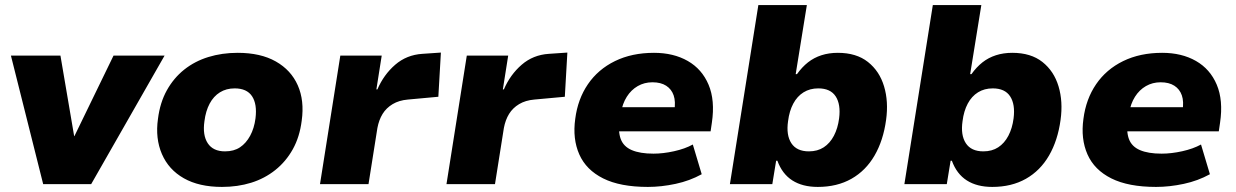

<svg xmlns="http://www.w3.org/2000/svg" viewBox="-20 -725 4868 756"><path d="M150 0 23 -506H218L272 -189H273L427 -506H628L339 0Z M854 11Q764 11 704 -23Q644 -57 617.5 -118.5Q591 -180 602 -257Q610 -321 637 -369.5Q664 -418 705.5 -451Q747 -484 800.5 -500.5Q854 -517 916 -517Q1006 -517 1066 -483Q1126 -449 1152.5 -389Q1179 -329 1168 -250Q1160 -186 1133 -137.5Q1106 -89 1064 -55.5Q1022 -22 969 -5.5Q916 11 854 11ZM866 -129Q901 -129 925 -145Q949 -161 965 -190.5Q981 -220 986 -259Q993 -315 972.5 -346Q952 -377 904 -377Q871 -377 846 -361.5Q821 -346 805.5 -317Q790 -288 785 -248Q777 -193 798 -161Q819 -129 866 -129Z M1240 0 1320 -506H1483L1462 -373H1466Q1491 -431 1536 -470Q1581 -509 1643 -513L1716 -518L1706 -344L1586 -333Q1551 -330 1526 -315Q1501 -300 1486.5 -276.5Q1472 -253 1466 -221L1431 0Z M1738 0 1818 -506H1981L1960 -373H1964Q1989 -431 2034 -470Q2079 -509 2141 -513L2214 -518L2204 -344L2084 -333Q2049 -330 2024 -315Q1999 -300 1984.5 -276.5Q1970 -253 1964 -221L1929 0Z M2531 11Q2422 11 2355 -22.5Q2288 -56 2261 -117Q2234 -178 2245 -257Q2255 -335 2295 -393.5Q2335 -452 2401.5 -484.5Q2468 -517 2555 -517Q2632 -517 2688 -485Q2744 -453 2770 -391.5Q2796 -330 2783 -242L2778 -208H2390L2405 -303H2647L2635 -288Q2641 -325 2632.5 -349.5Q2624 -374 2603 -387.5Q2582 -401 2549 -401Q2517 -401 2491 -386Q2465 -371 2448 -344Q2431 -317 2425 -281L2420 -255Q2413 -208 2424 -178Q2435 -148 2467.5 -134Q2500 -120 2553 -120Q2591 -120 2634 -129.5Q2677 -139 2708 -156L2743 -39Q2696 -13 2640 -1Q2584 11 2531 11Z M3200 11Q3140 11 3100 -14.5Q3060 -40 3041 -92H3036L3021 0H2854L2966 -705H3157L3113 -433H3118Q3138 -461 3161.5 -479.5Q3185 -498 3214.5 -507.5Q3244 -517 3279 -517Q3352 -517 3397.5 -481Q3443 -445 3461 -385Q3479 -325 3469 -253Q3458 -172 3423.5 -112.5Q3389 -53 3332.5 -21Q3276 11 3200 11ZM3165 -129Q3199 -129 3223.5 -145Q3248 -161 3263.5 -190.5Q3279 -220 3284 -259Q3291 -314 3270.5 -345.5Q3250 -377 3202 -377Q3169 -377 3144 -361.5Q3119 -346 3103.5 -317Q3088 -288 3083 -248Q3075 -193 3096 -161Q3117 -129 3165 -129Z M3887 11Q3827 11 3787 -14.5Q3747 -40 3728 -92H3723L3708 0H3541L3653 -705H3844L3800 -433H3805Q3825 -461 3848.5 -479.5Q3872 -498 3901.5 -507.5Q3931 -517 3966 -517Q4039 -517 4084.5 -481Q4130 -445 4148 -385Q4166 -325 4156 -253Q4145 -172 4110.5 -112.5Q4076 -53 4019.5 -21Q3963 11 3887 11ZM3852 -129Q3886 -129 3910.5 -145Q3935 -161 3950.5 -190.5Q3966 -220 3971 -259Q3978 -314 3957.5 -345.5Q3937 -377 3889 -377Q3856 -377 3831 -361.5Q3806 -346 3790.5 -317Q3775 -288 3770 -248Q3762 -193 3783 -161Q3804 -129 3852 -129Z M4532 11Q4423 11 4356 -22.5Q4289 -56 4262 -117Q4235 -178 4246 -257Q4256 -335 4296 -393.5Q4336 -452 4402.5 -484.5Q4469 -517 4556 -517Q4633 -517 4689 -485Q4745 -453 4771 -391.5Q4797 -330 4784 -242L4779 -208H4391L4406 -303H4648L4636 -288Q4642 -325 4633.5 -349.5Q4625 -374 4604 -387.5Q4583 -401 4550 -401Q4518 -401 4492 -386Q4466 -371 4449 -344Q4432 -317 4426 -281L4421 -255Q4414 -208 4425 -178Q4436 -148 4468.5 -134Q4501 -120 4554 -120Q4592 -120 4635 -129.5Q4678 -139 4709 -156L4744 -39Q4697 -13 4641 -1Q4585 11 4532 11Z"/></svg>

Font: Nunito Sans 7pt Black
Style: Italic
Weight: 900
Italic angle: -9°
Version: Version 3.101;gftools[0.9.27]